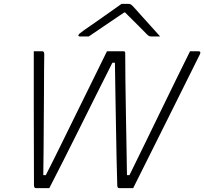

<svg xmlns="http://www.w3.org/2000/svg" viewBox="-20 -964 1052 989"><path d="M154 -700H198Q208 -700 208 -684Q207 -657 207 -604Q207 -551 206.5 -482.5Q206 -414 205.5 -339.5Q205 -265 204.5 -193Q204 -121 203 -62H216Q254 -136 295.5 -221Q337 -306 379.5 -392Q422 -478 461 -557.5Q500 -637 531 -700H617Q625 -700 625 -690Q625 -627 626 -548Q627 -469 628.5 -383.5Q630 -298 631.5 -215Q633 -132 634 -62H647Q684 -137 727 -225.5Q770 -314 813 -402.5Q856 -491 894 -568.5Q932 -646 959 -700H1002Q1010 -700 1011.5 -695.5Q1013 -691 1010 -685Q927 -519 839.5 -342.5Q752 -166 666 5H594Q590 5 587 2Q584 -1 584 -11Q582 -70 580.5 -147Q579 -224 577.5 -309Q576 -394 574.5 -479.5Q573 -565 572 -641H559Q519 -562 475 -474Q431 -386 387.5 -298.5Q344 -211 304.5 -133Q265 -55 234 5H165Q161 5 158 2Q155 -1 155 -11Q155 -104 154.5 -206.5Q154 -309 154 -415Q154 -521 154 -622ZM606 -944H642Q650 -944 655 -940.5Q660 -937 673 -923Q683 -912 706 -886Q729 -860 756.5 -830Q784 -800 805 -776H765Q753 -776 748.5 -778Q744 -780 737 -787Q722 -802 694 -830.5Q666 -859 624 -900H620Q559 -859 515 -829Q471 -799 437 -776H394Q382 -776 384 -783Q385 -787 390.5 -791.5Q396 -796 415 -810Q431 -821 457 -839Q483 -857 512 -877.5Q541 -898 566.5 -916Q592 -934 606 -944Z"/></svg>

Font: Recursive Sn Lnr St Lt
Style: Italic
Weight: 300
Italic angle: -15°
Version: Version 1.079;hotconv 1.0.112;makeotfexe 2.5.65598; ttfautoh